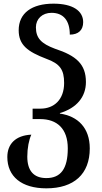

<svg xmlns="http://www.w3.org/2000/svg" viewBox="-20 -785 555 1048"><path d="M233 243C384 243 470 165 470 25C470 -87 405 -151 307 -165V-168C399 -195 449 -257 449 -337C449 -435 396 -481 280 -519C205 -547 176 -577 176 -636C176 -682 211 -715 261 -715C326 -715 361 -673 361 -596C408 -596 434 -621 434 -664C434 -726 377 -765 272 -765C154 -765 82 -714 82 -620C82 -539 131 -503 233 -464C308 -437 330 -404 330 -332C330 -241 275 -192 201 -192H158V-135H199C291 -135 350 -83 350 25C350 137 311 187 233 187C164 187 129 147 129 70C129 23 138 -22 151 -50C65 -46 20 1 20 72C20 178 97 243 233 243Z"/></svg>

Font: Noto Serif Georgian SemiCondensed Semi
Style: Regular
Weight: 600
Width: 4
Designer: Monotype Design Team
Foundry: Monotype Imaging Inc.
Version: Version 1.901